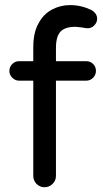

<svg xmlns="http://www.w3.org/2000/svg" viewBox="-20 -744 413 769"><path d="M113.3 -39.1V-420.9H56.6Q41 -420.9 29.3 -432.6Q17.6 -444.3 17.6 -460Q17.6 -476.6 29.3 -487.8Q41 -499 56.6 -499H113.3V-554.7Q113.3 -614.3 134.8 -651.4Q154.3 -687.5 188 -705.6Q221.7 -723.6 260.7 -723.6Q304.7 -723.6 345.7 -704.1Q369.1 -690.4 369.1 -668.9Q369.1 -654.3 357.9 -642.6Q346.7 -630.9 332 -630.9Q321.3 -630.9 309.6 -633.8L283.2 -636.7Q240.2 -636.7 222.2 -617.2Q204.1 -597.7 204.1 -551.8V-499H325.2Q341.8 -499 353 -487.8Q364.3 -476.6 364.3 -460Q364.3 -444.3 353 -432.6Q341.8 -420.9 325.2 -420.9H204.1V-39.1Q204.1 -20.5 190.4 -7.3Q176.8 5.9 158.2 5.9Q139.6 5.9 126.5 -7.3Q113.3 -20.5 113.3 -39.1Z"/></svg>

Font: jf-openhuninn-2.1
Style: Regular
Weight: 400
Designer: [Kosugi Maru]
Designed by MOTOYA      

[Varela Round]
Joe Prince (Latin component); Avraham Cornfeld (Hebrew component)
Foundry: justfont Co., Ltd.
Version: 2.1